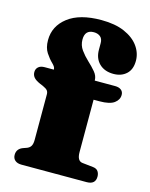

<svg xmlns="http://www.w3.org/2000/svg" viewBox="-111 -803 684 875"><g transform="rotate(15 231.0 -365.5)"><path d="M317 -124Q317 -82 343 -79.5L394 -74Q411 -72 418 -61.5Q425 -51 425 -37Q425 0 383.5 0H76Q56.5 0 45.5 -9.5Q34.5 -19 34.5 -35.5Q34.5 -65 65.5 -75.5L77 -79.5Q91.5 -84 98.2 -94.2Q105 -104.5 105 -124.5V-339.5Q105 -350.5 99.5 -357.5Q94 -364.5 77.5 -372L62 -378.5Q40.5 -388 32 -398.5Q23.5 -409 23.5 -423Q23.5 -438 33.8 -447.2Q44 -456.5 63.5 -456.5H106.5V-459Q106.5 -469.5 91.2 -484Q76 -498.5 61 -521.2Q46 -544 46 -580Q46 -646 101 -688.5Q156 -731 258 -731Q323 -731 367.2 -711.8Q411.5 -692.5 434.5 -660.8Q457.5 -629 457.5 -592Q457.5 -551 434 -529.5Q410.5 -508 373.5 -508Q331.5 -508 306.5 -532.2Q281.5 -556.5 281.5 -597.5V-628.5Q281.5 -649 269.5 -658.8Q257.5 -668.5 239 -668.5Q197 -668.5 197 -623Q197 -596 212.5 -574.5Q228 -553 248.2 -534.2Q268.5 -515.5 284 -497Q299.5 -478.5 299.5 -458V-456.5H396Q414 -456.5 424.5 -448.2Q435 -440 435 -425Q435 -402 414 -386.5Q393 -371 344.5 -371H317Z"/></g></svg>

Font: Fraunces 9pt S050 Black
Style: Regular
Weight: 900
Version: Version 1.000; ttfautohint (v1.8.3)